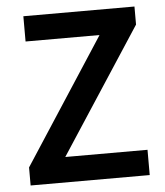

<svg xmlns="http://www.w3.org/2000/svg" viewBox="-49 -698 638 742"><g transform="rotate(-5 270.0 -327.0)"><path d="M40 0V-70L356 -556H69V-654H500V-584L183 -98H502V0Z"/></g></svg>

Font: TT Toshiba Sans Medium
Style: Regular
Weight: 500
Designer: Paul D. Hunt
Foundry: Toshiba Corporation
Version: Version 2.020;PS 2.000;hotconv 1.0.86;makeotf.lib2.5.63406